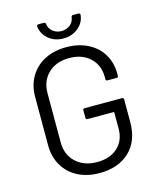

<svg xmlns="http://www.w3.org/2000/svg" viewBox="-128 -958 868 1055"><g transform="rotate(-15 306.5 -430.5)"><path d="M72 -212V-488Q72 -553 101.5 -603Q131 -653 184 -680.5Q237 -708 307 -708Q376 -708 429.5 -681Q483 -654 512 -605.5Q541 -557 541 -496V-483Q541 -473 531 -473H480Q470 -473 470 -483V-495Q470 -562 425.5 -604Q381 -646 307 -646Q233 -646 188 -603Q143 -560 143 -490V-210Q143 -140 189 -97Q235 -54 310 -54Q383 -54 426.5 -94Q470 -134 470 -201V-292Q470 -296 466 -296H319Q309 -296 309 -306V-348Q309 -358 319 -358H531Q541 -358 541 -348V-219Q541 -112 477.5 -52Q414 8 307 8Q237 8 184 -19.5Q131 -47 101.5 -97Q72 -147 72 -212ZM183 -859Q183 -869 193 -869H223Q233 -869 234 -859Q237 -833 257.5 -816.5Q278 -800 306 -800Q335 -800 355.5 -816.5Q376 -833 379 -859Q380 -869 390 -869H420Q430 -869 430 -860Q426 -816 391 -787Q356 -758 306 -758Q257 -758 222.5 -786.5Q188 -815 183 -859Z"/></g></svg>

Font: Barlow
Style: Regular
Weight: 400
Designer: Jeremy Tribby
Foundry: Tribby Type
Version: Version 1.408;December 10, 2018;FontCreator 11.5.0.2430 64-b